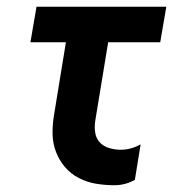

<svg xmlns="http://www.w3.org/2000/svg" viewBox="-20 -540 540 568"><path d="M319 8Q291 8 264 3.5Q237 -1 213 -13.5Q189 -26 172 -46Q155 -66 145.5 -91Q136 -116 135.5 -144Q135 -172 140 -201L175 -415H70L88 -520H472L454 -415H300L262 -184Q259 -166 261.5 -148.5Q264 -131 275 -119Q286 -107 303 -102Q320 -97 337 -97Q352 -97 367 -101Q382 -105 396 -113L379 -8Q365 0 349.5 4Q334 8 319 8Z"/></svg>

Font: Iosevka Term Curly XBd Obl
Style: Regular
Weight: 800
Italic angle: -9°
Designer: Belleve Invis
Foundry: Belleve Invis
Version: Version 32.3.0